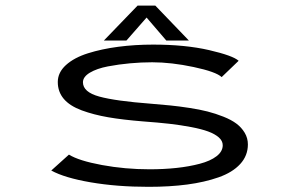

<svg xmlns="http://www.w3.org/2000/svg" viewBox="-20 -676 1090 706"><path d="M674.5 -527H591.5L519 -611.5L445 -527H362L486 -655.5H551ZM526.5 11Q410 11 313.8 -5.5Q217.5 -22 168.5 -49L233.5 -107.5Q269.5 -85 354.8 -69.2Q440 -53.5 530 -53.5Q582.5 -53.5 629 -58.5Q675.5 -63.5 714.5 -73.8Q753.5 -84 776.2 -101.5Q799 -119 799 -142Q799 -158 784.5 -170.8Q770 -183.5 745.5 -192.5Q721 -201.5 682.8 -208.8Q644.5 -216 603.2 -220.8Q562 -225.5 507 -229.5Q431.5 -235.5 378 -244.8Q324.5 -254 280.5 -270.2Q236.5 -286.5 214.5 -312.5Q192.5 -338.5 192.5 -374.5Q192.5 -409.5 222.5 -436.8Q252.5 -464 303.2 -480Q354 -496 415 -504Q476 -512 543 -512Q661 -512 748.8 -491.8Q836.5 -471.5 857.5 -452.5L795 -392.5Q774.5 -412 692.2 -429.5Q610 -447 539.5 -447Q499 -447 458 -443.2Q417 -439.5 376.5 -431.8Q336 -424 310.5 -408.8Q285 -393.5 285 -373.5Q285 -337.5 344.8 -321Q404.5 -304.5 536.5 -294.5Q575 -291.5 606.8 -288.2Q638.5 -285 676.2 -279.2Q714 -273.5 743.2 -266Q772.5 -258.5 801.5 -247Q830.5 -235.5 849.2 -221.5Q868 -207.5 879.8 -187.8Q891.5 -168 891.5 -145Q891.5 -103.5 863.2 -72.8Q835 -42 783.8 -24Q732.5 -6 668.5 2.5Q604.5 11 526.5 11Z"/></svg>

Font: League Mono Extended Light
Style: Regular
Weight: 300
Width: 9
Designer: Tyler Finck
Foundry: The League of Moveable Type / Tyler Finck
Version: Version 2.210